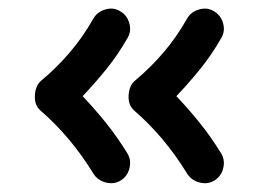

<svg xmlns="http://www.w3.org/2000/svg" viewBox="-20 -526 579 438"><path d="M469.2 -114.3Q454.1 -105 435.5 -109.6Q417 -114.3 407.2 -129.4Q355.5 -213.9 286.6 -273.4Q272 -286.1 273.4 -308.6Q274.9 -331.1 287.6 -341.8Q322.3 -370.6 352.3 -405.5Q382.3 -440.4 406.7 -483.4Q415.5 -499 434.1 -504.4Q452.6 -509.8 467.8 -500.5Q483.4 -491.7 488.8 -473.4Q494.1 -455.1 484.9 -439.5Q462.9 -400.9 437 -368.9Q411.1 -336.9 382.3 -306.6Q410.6 -276.9 436.3 -244.9Q461.9 -212.9 484.4 -176.3Q493.7 -161.1 489.3 -142.6Q484.9 -124 469.2 -114.3ZM255.4 -114.3Q240.2 -105 221.7 -109.6Q203.1 -114.3 193.4 -129.4Q141.6 -213.9 72.8 -273.4Q58.1 -286.1 59.6 -308.6Q61 -331.1 73.7 -341.8Q108.4 -370.6 138.4 -405.5Q168.5 -440.4 192.9 -483.4Q201.7 -499 220.2 -504.4Q238.8 -509.8 253.9 -500.5Q269.5 -491.7 274.9 -473.4Q280.3 -455.1 271 -439.5Q249 -400.9 223.1 -368.9Q197.3 -336.9 168.5 -306.6Q196.8 -276.9 222.4 -244.9Q248 -212.9 270.5 -176.3Q279.8 -161.1 275.4 -142.6Q271 -124 255.4 -114.3Z"/></svg>

Font: Mikhak-DS2-FD Bold
Style: Regular
Weight: 700
Designer: Amin Abedi
Version: Version 3.4